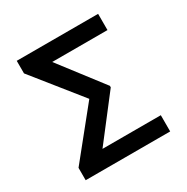

<svg xmlns="http://www.w3.org/2000/svg" viewBox="-163 -857 971 997"><g transform="rotate(-30 322.5 -358.0)"><path d="M575.6 -97.3H225.9L422.9 -352.6V-361.5L225.5 -618.6H556.8V-715.9H68.9V-640.6L296.5 -356.5L68.9 -74.2V0H575.6Z"/></g></svg>

Font: Magic Ui Pro Medium
Style: Regular
Weight: 500
Designer: Stefan Endress, Andreas Faust
Version: Version 1.000;FEAKit 1.0